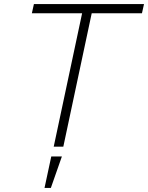

<svg xmlns="http://www.w3.org/2000/svg" viewBox="-20 -718 725 940"><path d="M382 -653H136L146 -698H685L675 -653H429L290 0H243ZM231 48H283L229 202H198Z"/></svg>

Font: Azeret Mono Thin
Style: Italic
Weight: 100
Italic angle: -12°
Designer: Martin Vácha
Foundry: Displaay
Version: Version 1.000; Glyphs 3.0.3, build 3074